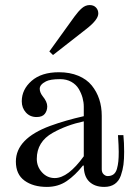

<svg xmlns="http://www.w3.org/2000/svg" viewBox="-20 -734 544 762"><path d="M175.8 -529.8 275.4 -668Q291 -689.5 305.2 -701.7Q319.3 -713.9 335.9 -713.9Q351.6 -713.9 360.8 -704.3Q370.1 -694.8 370.1 -680.2Q370.1 -655.8 322.3 -618.7L190.4 -515.6ZM43 -92.8Q43 -184.1 179.2 -234.4Q240.7 -256.8 312.5 -272.9V-310.5Q312.5 -328.1 307.6 -345.9Q302.7 -363.8 292.5 -381.1Q282.2 -398.4 263.2 -409.2Q244.1 -419.9 218.8 -419.9Q179.7 -419.9 162.6 -411.1Q137.7 -398.4 137.7 -381.8Q137.7 -367.2 149.4 -352.1Q167.5 -330.1 167.5 -312Q167.5 -294.4 157.7 -282Q147.9 -269.5 125 -269.5Q99.1 -269.5 82.8 -287.6Q66.4 -305.7 66.4 -332Q66.4 -378.9 105.5 -413.1Q144.5 -447.3 213.9 -447.3Q257.3 -447.3 290.8 -433.3Q324.2 -419.4 344 -395Q363.8 -370.6 373.8 -340.3Q383.8 -310.1 383.8 -274.4V-62Q383.8 -49.3 391.4 -42.2Q398.9 -35.2 407.2 -35.2Q421.4 -35.2 430.7 -42.2Q439.9 -49.3 444.1 -64Q448.2 -78.6 449.7 -93.8Q451.2 -108.9 451.2 -131.3Q451.2 -153.8 448.2 -197.8H469.7Q472.7 -168 472.7 -131.3Q472.7 -102.1 470 -80.8Q467.3 -59.6 459.7 -37.6Q452.1 -15.6 435.5 -3.9Q418.9 7.8 393.6 7.8Q356 7.8 334.2 -13.2Q312.5 -34.2 312.5 -76.2L309.6 -77.6Q278.8 -38.6 244.9 -15.4Q210.9 7.8 166 7.8Q111.8 7.8 77.4 -17.1Q43 -42 43 -92.8ZM126 -103.5Q126 -72.8 146.7 -50Q167.5 -27.3 197.3 -27.3Q250 -27.3 312.5 -113.8V-252.4Q244.6 -237.8 189.5 -207Q126 -171.4 126 -103.5Z"/></svg>

Font: Theano Modern
Style: Regular
Weight: 400
Designer: Alexey Kryukov
Version: Version 2.00